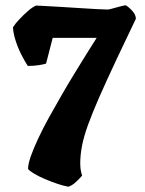

<svg xmlns="http://www.w3.org/2000/svg" viewBox="-20 -587 547 725"><path d="M238 118Q220 115 196.5 107Q173 99 149.5 89Q126 79 108.5 68.5Q91 58 86 51Q86 32 96.5 2.5Q107 -27 124.5 -64.5Q142 -102 165 -143.5Q188 -185 212.5 -227.5Q237 -270 261.5 -310Q286 -350 307.5 -384.5Q329 -419 345 -444H179L154 -347Q150 -345 130 -341.5Q110 -338 85 -338Q73 -356 60 -382Q47 -408 38.5 -435Q30 -462 29 -484Q37 -497 52.5 -513.5Q68 -530 85 -545Q102 -560 116 -566Q121 -566 147 -564.5Q173 -563 208.5 -561Q244 -559 281 -556.5Q318 -554 347 -552.5Q376 -551 387 -551Q391 -551 405.5 -555Q420 -559 435 -563Q450 -567 455 -567Q467 -560 480 -545.5Q493 -531 493 -516L422 -367Q382 -282 355 -220.5Q328 -159 312 -114.5Q296 -70 289.5 -35.5Q283 -1 283 30Q283 42 284.5 52.5Q286 63 290 76Q283 85 267.5 99.5Q252 114 238 118Z"/></svg>

Font: Texturina 12pt Black
Style: Regular
Weight: 900
Designer: Guillermo Torres Carreño
Foundry: Omnibus-Type
Version: Version 1.002